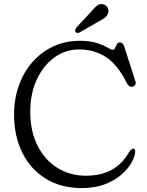

<svg xmlns="http://www.w3.org/2000/svg" viewBox="-20 -918 730 955"><path d="M652.5 -165Q652 -141 634.8 -110Q617.5 -79 584.2 -49.8Q551 -20.5 501.8 -1.5Q452.5 17.5 387.5 17.5Q283 17.5 207.2 -29.5Q131.5 -76.5 90.8 -159Q50 -241.5 50 -347.5Q50 -426.5 74.2 -493.8Q98.5 -561 142.5 -610.5Q186.5 -660 246 -687.5Q305.5 -715 376 -715Q428.5 -715 462 -704Q495.5 -693 514 -681.8Q532.5 -670.5 541 -670.5Q548.5 -670.5 552.5 -679.5Q556.5 -688.5 561.2 -697.8Q566 -707 576.5 -707Q591.5 -707 598.5 -685L653.5 -513.5Q657 -503 651.8 -495Q646.5 -487 636.5 -486.5Q620.5 -485 611.5 -503.5Q567 -594 508.8 -633Q450.5 -672 373 -672Q305 -672 250 -631.8Q195 -591.5 162.8 -521.8Q130.5 -452 130.5 -363Q130.5 -264 167.2 -192.5Q204 -121 266.5 -82.5Q329 -44 406 -44Q483.5 -44 536.5 -73.8Q589.5 -103.5 621 -160Q627.5 -169 633 -174.2Q638.5 -179.5 644 -178.5Q652.5 -177 652.5 -165ZM432 -858.5Q449 -879.5 463.5 -890.5Q478 -901.5 495.5 -896Q510 -891 516 -878.8Q522 -866.5 518 -853.5Q514 -840 502 -830.5Q490 -821 472 -812L375.5 -756.5Q363 -750.5 356 -759Q352 -764 354 -769.5Q356 -775 359.5 -780.5Z"/></svg>

Font: Fraunces 9pt SuperSoft Light
Style: Regular
Weight: 300
Version: Version 1.000;[b76b70a41]